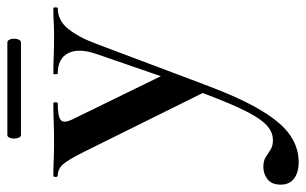

<svg xmlns="http://www.w3.org/2000/svg" viewBox="-214 -376 832 522"><g transform="rotate(-90 202.0 -115.0)"><path d="M441 -386Q443 -386 443 -380Q443 -374 441 -374Q407 -374 384 -345Q361 -316 343 -267L232 28Q196 124 162.5 179.5Q129 235 95 258Q61 281 23 281Q-6 281 -22.5 268.5Q-39 256 -39 232Q-39 208 -24.5 196.5Q-10 185 9 185Q26 185 36 191.5Q46 198 56 204.5Q66 211 82 211Q106 211 126 190.5Q146 170 169 120.5Q192 71 223 -15L220 40L50 -303Q28 -347 15.5 -360.5Q3 -374 -15 -374Q-18 -374 -18 -380Q-18 -386 -15 -386Q5 -386 27.5 -385Q50 -384 70 -384Q106 -384 133 -385Q160 -386 182 -386Q185 -386 185 -380Q185 -374 182 -374Q147 -374 137 -366Q127 -358 138 -335L265 -75L229 -16L316 -268Q333 -317 318.5 -345.5Q304 -374 263 -374Q261 -374 261 -380Q261 -386 263 -386Q287 -386 308.5 -385Q330 -384 364 -384Q388 -384 403.5 -385Q419 -386 441 -386ZM96 -474Q90 -474 87.5 -483.5Q85 -493 87.5 -502Q90 -511 96 -511H347Q354 -511 356.5 -502Q359 -493 356.5 -483.5Q354 -474 347 -474Z"/></g></svg>

Font: Cormorant
Style: Bold
Weight: 700
Designer: Christian Thalmann (Catharsis Fonts)
Foundry: Catharsis Fonts
Version: Version 4.000